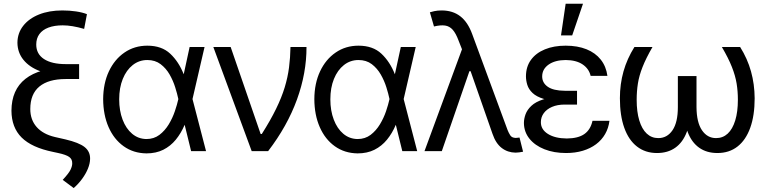

<svg xmlns="http://www.w3.org/2000/svg" viewBox="-20 -792 4003 1006"><path d="M435.5 -717.8 420.9 -640.6Q356.9 -659.2 308.6 -659.2Q265.1 -659.2 233.9 -647.5Q202.6 -635.7 186.3 -613.3Q169.9 -590.8 169.9 -558.6Q169.9 -509.3 210.4 -482.7Q251 -456.1 324.2 -456.1H394.5V-397.5H321.3Q246.6 -397.9 190.4 -418.9Q134.3 -439.9 103 -478.3Q71.8 -516.6 71.3 -568.4Q71.8 -618.7 101.6 -656.7Q131.3 -694.8 184.3 -716.1Q237.3 -737.3 306.6 -737.3Q343.8 -737.3 378.2 -732.2Q412.6 -727.1 435.5 -717.8ZM321.3 -436.5H394.5V-377.9H324.2Q233.9 -377.9 186.3 -338.6Q138.7 -299.3 138.7 -220.7Q138.7 -164.6 171.9 -126.7Q205.1 -88.9 267.6 -74.2L323.2 -61.5Q393.6 -44.9 423.1 -21.7Q452.6 1.5 452.1 40Q451.7 64.5 440.9 91.1Q430.2 117.7 411.1 144Q392.1 170.4 366.2 193.4L308.6 150.4Q341.8 114.7 350.3 95.7Q358.9 76.7 358.4 63.5Q358.9 42 342.5 30.3Q326.2 18.6 285.2 9.8L257.8 3.9Q146 -19 93.3 -71.5Q40.5 -124 40 -211.9Q40.5 -321.8 113.3 -378.9Q186 -436 321.3 -436.5Z M747.1 11.7Q678.7 10.7 627.7 -25.9Q576.7 -62.5 548.8 -126.2Q521 -189.9 520.5 -272.5Q521 -355 550.5 -418Q580.1 -481 632.3 -516.8Q684.6 -552.7 752 -552.7Q827.1 -552.7 871.8 -510.7Q916.5 -468.8 942.4 -403.3H975.6L988.3 -274.4L1059.6 0H981.4L914.1 -274.4Q908.7 -300.3 897.9 -334.7Q887.2 -369.1 868.7 -401.6Q850.1 -434.1 821.5 -455.8Q793 -477.5 752 -477.5Q709 -477.5 675.5 -451.2Q642.1 -424.8 623.3 -378.4Q604.5 -332 604.5 -271.5Q604.5 -212.4 622.3 -165.3Q640.1 -118.2 672.4 -91.1Q704.6 -64 747.1 -63.5Q786.6 -63.5 815.4 -85.4Q844.2 -107.4 864.3 -140.6Q884.3 -173.8 896.2 -209.2Q908.2 -244.6 914.1 -271.5L973.6 -545.9H1051.8L988.3 -271.5L975.6 -137.7H947.3Q928.7 -93.8 901.1 -60.1Q873.5 -26.4 835.4 -7.3Q797.4 11.7 747.1 11.7Z M1298.8 0 1097.7 -545.9H1188.5L1345.7 -89.8H1351.6Q1397.5 -162.1 1426.5 -221.7Q1455.6 -281.2 1471.7 -334.2Q1487.8 -387.2 1494.4 -438.7Q1501 -490.2 1502 -545.9H1585.9Q1586.4 -409.2 1535.9 -270.3Q1485.4 -131.3 1384.8 0Z M1853.5 11.7Q1785.2 10.7 1734.1 -25.9Q1683.1 -62.5 1655.3 -126.2Q1627.4 -189.9 1627 -272.5Q1627.4 -355 1657 -418Q1686.5 -481 1738.8 -516.8Q1791 -552.7 1858.4 -552.7Q1933.6 -552.7 1978.3 -510.7Q2022.9 -468.8 2048.8 -403.3H2082L2094.7 -274.4L2166 0H2087.9L2020.5 -274.4Q2015.1 -300.3 2004.4 -334.7Q1993.7 -369.1 1975.1 -401.6Q1956.5 -434.1 1928 -455.8Q1899.4 -477.5 1858.4 -477.5Q1815.4 -477.5 1782 -451.2Q1748.5 -424.8 1729.7 -378.4Q1710.9 -332 1710.9 -271.5Q1710.9 -212.4 1728.8 -165.3Q1746.6 -118.2 1778.8 -91.1Q1811 -64 1853.5 -63.5Q1893.1 -63.5 1921.9 -85.4Q1950.7 -107.4 1970.7 -140.6Q1990.7 -173.8 2002.7 -209.2Q2014.6 -244.6 2020.5 -271.5L2080.1 -545.9H2158.2L2094.7 -271.5L2082 -137.7H2053.7Q2035.2 -93.8 2007.6 -60.1Q1980 -26.4 1941.9 -7.3Q1903.8 11.7 1853.5 11.7Z M2681.6 7.8Q2640.1 7.3 2608.9 -16.6Q2577.6 -40.5 2560.5 -90.8L2429.7 -464.8L2404.3 -524.4L2382.8 -579.1Q2368.7 -617.2 2352.1 -636Q2335.4 -654.8 2312 -658.2Q2288.6 -661.6 2253.9 -653.3L2232.4 -727.5Q2238.8 -730 2255.6 -733.6Q2272.5 -737.3 2293.9 -737.3Q2352.1 -737.3 2391.6 -706.8Q2431.2 -676.3 2454.1 -613.3L2639.6 -110.4Q2645 -96.7 2653.3 -83.3Q2661.6 -69.8 2682.6 -69.3Q2694.3 -70.3 2702.1 -71.3L2720.7 2.9Q2710.4 4.9 2700.7 6.3Q2690.9 7.8 2681.6 7.8ZM2204.1 0 2417 -578.1 2451.2 -418.9H2439.5L2294.9 0Z M2930.2 -284.2H3003.4V-244.1H2939Q2900.4 -244.1 2872.3 -231.9Q2844.2 -219.7 2829.1 -199Q2814 -178.2 2814 -152.3Q2813.5 -113.8 2850.8 -90.3Q2888.2 -66.9 2949.7 -66.4Q3009.3 -66.9 3041.7 -89.6Q3074.2 -112.3 3084.5 -159.2H3173.3Q3168.5 -120.6 3150.6 -89.6Q3132.8 -58.6 3103.3 -36.4Q3073.7 -14.2 3033.9 -2.2Q2994.1 9.8 2945.8 9.8Q2882.3 9.8 2832.5 -10Q2782.7 -29.8 2754.2 -65.2Q2725.6 -100.6 2725.1 -147.5Q2725.1 -169.4 2733.6 -193.1Q2742.2 -216.8 2764.2 -237.5Q2786.1 -258.3 2826.4 -271.2Q2866.7 -284.2 2930.2 -284.2ZM3003.4 -261.7H2930.2Q2867.7 -261.7 2829.1 -273.7Q2790.5 -285.6 2770.3 -304.9Q2750 -324.2 2742.9 -347.2Q2735.8 -370.1 2735.8 -391.6Q2735.8 -442.4 2762 -478.3Q2788.1 -514.2 2835 -533.4Q2881.8 -552.7 2943.8 -552.7Q3006.3 -552.7 3053 -533.9Q3099.6 -515.1 3127.7 -479.7Q3155.8 -444.3 3162.6 -394.5H3074.7Q3065.9 -432.1 3032.5 -454.6Q2999 -477.1 2943.8 -477.5Q2887.7 -477.1 2854.2 -453.4Q2820.8 -429.7 2820.8 -391.6Q2820.8 -357.9 2850.1 -337.4Q2879.4 -316.9 2939 -316.4H3003.4ZM2919.4 -606.4 2943.8 -772.5H3034.7L2978 -606.4Z M3304.2 -545.9H3398.9Q3364.7 -486.8 3346.7 -440.9Q3328.6 -395 3322.3 -354.2Q3315.9 -313.5 3315.9 -269.5Q3315.9 -206.1 3329.6 -160.9Q3343.3 -115.7 3368.7 -92Q3394 -68.4 3429.2 -68.4Q3475.6 -68.4 3503.7 -109.6Q3531.7 -150.9 3531.7 -230.5V-393.6H3598.1V-230.5Q3598.6 -153.3 3578.1 -99.6Q3557.6 -45.9 3518.3 -18.1Q3479 9.8 3422.4 9.8Q3361.3 9.8 3317.6 -24.2Q3273.9 -58.1 3251 -122.3Q3228 -186.5 3228 -277.3Q3228 -351.1 3246.8 -417.7Q3265.6 -484.4 3304.2 -545.9ZM3762.2 -545.9H3857.9Q3896.5 -484.4 3915 -417.7Q3933.6 -351.1 3934.1 -277.3Q3934.1 -186.5 3910.9 -122.3Q3887.7 -58.1 3844.2 -24.2Q3800.8 9.8 3738.8 9.8Q3682.6 9.8 3643.3 -18.1Q3604 -45.9 3583.5 -99.6Q3563 -153.3 3563 -230.5V-393.6H3629.4V-230.5Q3629.9 -150.9 3658 -109.6Q3686 -68.4 3731.9 -68.4Q3767.6 -68.4 3793 -92Q3818.4 -115.7 3832.3 -160.9Q3846.2 -206.1 3846.2 -269.5Q3846.2 -313.5 3839.6 -354.2Q3833 -395 3814.9 -440.9Q3796.9 -486.8 3762.2 -545.9Z"/></svg>

Font: Inter Tight
Style: Regular
Weight: 400
Designer: Rasmus Andersson
Foundry: rsms
Version: Version 3.002